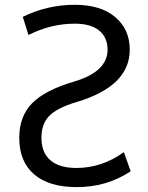

<svg xmlns="http://www.w3.org/2000/svg" viewBox="-20 -762 612 794"><path d="M289.1 -664.1Q190.4 -664.1 97.7 -617.2L74.2 -692.4Q175.8 -742.2 289.1 -742.2Q396.5 -742.2 456.5 -691.4Q516.6 -640.6 516.6 -556.6Q516.6 -405.3 295.9 -339.8Q214.8 -315.4 183.1 -282.2Q151.4 -249 151.4 -192.4Q151.4 -130.9 188.5 -99.1Q225.6 -67.4 295.9 -67.4Q401.4 -67.4 492.2 -132.8L520.5 -53.7Q419.9 12.7 295.9 11.7Q182.6 11.7 121.1 -41Q59.6 -93.8 59.6 -192.4Q59.6 -280.3 112.8 -335Q166 -389.6 290 -425.8Q424.8 -466.8 424.8 -556.6Q424.8 -607.4 390.1 -635.7Q355.5 -664.1 289.1 -664.1Z"/></svg>

Font: irohakakuC Regular
Style: Regular
Weight: 400
Designer: [Source Han Sans]
Ryoko NISHIZUKA Ë•øÂ°öÊ∂ºÂ≠ê (kana & ideographs); Paul D. Hunt (Latin, Greek & Cyrillic); Wenlong ZHAN
Version: Version 1.001.20160904